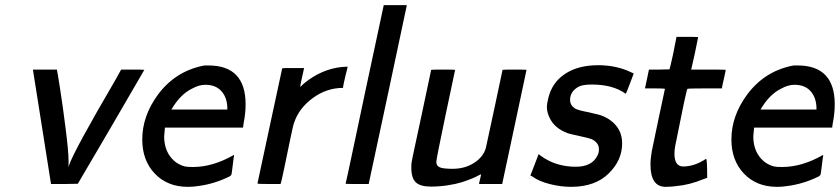

<svg xmlns="http://www.w3.org/2000/svg" viewBox="-20 -714 3259 745"><path d="M177 -6 108 -442V-444H201V-442Q202 -441 213 -370.5Q224 -300 235 -212.5Q246 -125 246 -90V-65L248 -73Q267 -129 429 -406L450 -444H495Q540 -444 540 -443Q539 -442 411 -221L282 -1L230 0H178Z M789 -460Q933 -460 933 -309Q933 -274 925 -234L923 -219H620Q617 -186 617 -185Q617 -139 639.5 -108Q662 -77 698 -68Q707 -66 729 -66Q806 -66 888 -113V-109Q887 -107 883 -72.5Q879 -38 878 -37Q878 -34 870 -29Q811 0 748 8Q730 11 709 11Q630 11 581 -40Q532 -91 532 -173Q532 -264 593 -347Q660 -437 768 -459Q772 -460 779 -460ZM862 -299Q860 -338 838 -361.5Q816 -385 777 -385Q752 -385 727 -371Q680 -349 645 -289H862Z M1306 -454Q1308 -454 1313.5 -454.5Q1319 -455 1321 -455H1329L1326 -442Q1325 -439 1321 -422.5Q1317 -406 1314 -391.5Q1311 -377 1311 -373Q1247 -373 1193 -333Q1139 -293 1121 -237Q1118 -231 1106 -173Q1094 -115 1082.5 -59.5Q1071 -4 1069 -2V0H1024Q979 0 979 -2L1027 -226L1075 -449Q1075 -450 1118 -450H1160L1152 -414Q1151 -409 1149.5 -402.5Q1148 -396 1147.5 -392.5Q1147 -389 1146 -384.5Q1145 -380 1145 -379Q1145 -378 1145 -377Q1147 -379 1150 -381Q1152 -384 1163 -393Q1229 -446 1306 -454Z M1395 -348 1469 -694H1558V-691Q1558 -690 1485 -347.5Q1412 -5 1411 -2V0H1366Q1321 0 1321 -1L1331 -46Q1340 -90 1359 -177.5Q1378 -265 1395 -348Z M1652 10Q1611 10 1593.5 -6.5Q1576 -23 1576 -63Q1576 -77 1577 -83Q1577 -86 1582 -109.5Q1587 -133 1597.5 -182Q1608 -231 1616 -268L1653 -443Q1653 -444 1700 -444Q1746 -444 1746 -443L1710 -273Q1673 -97 1673 -86Q1673 -70 1687 -64.5Q1701 -59 1736 -59Q1784 -59 1819.5 -82Q1855 -105 1865 -139Q1866 -143 1898 -292Q1930 -441 1930 -443Q1930 -444 1977 -444Q2023 -444 2023 -443Q2023 -442 1976.5 -224.5Q1930 -7 1929 -2V0H1839V-2L1847 -38L1838 -34Q1830 -29 1812 -21.5Q1794 -14 1772 -7Q1750 0 1717.5 5Q1685 10 1652 10Z M2107 -331Q2121 -393 2172 -427Q2223 -461 2301 -461Q2361 -461 2412 -441L2439 -429Q2439 -428 2424 -389Q2409 -350 2408 -350Q2359 -386 2276 -386Q2242 -386 2226 -378Q2192 -360 2192 -326Q2192 -306 2211 -293Q2223 -286 2266 -278Q2273 -276 2284 -273.5Q2295 -271 2301.5 -269.5Q2308 -268 2310 -267Q2348 -254 2371 -226Q2394 -198 2394 -157Q2394 -93 2343 -42Q2290 11 2196 11Q2155 11 2112.5 0Q2070 -11 2046 -29L2038 -33Q2040 -39 2054.5 -75.5Q2069 -112 2070 -116L2079 -109Q2137 -67 2214 -67Q2277 -67 2298 -110Q2304 -121 2304 -135Q2304 -160 2276 -174Q2266 -178 2227 -186.5Q2188 -195 2183 -197Q2132 -216 2113 -256Q2102 -278 2102 -299Q2102 -311 2107 -331Z M2563 11Q2504 11 2504 -75Q2504 -98 2509 -127Q2511 -137 2535 -251.5Q2559 -366 2560 -369Q2560 -371 2521 -371H2483V-373L2491 -410L2498 -444H2538L2578 -445L2586 -478Q2594 -512 2599 -541L2605 -571H2647Q2689 -571 2689 -570Q2689 -569 2676 -506L2662 -444H2729Q2796 -444 2796 -443Q2796 -440 2788.5 -407Q2781 -374 2781 -371H2714Q2647 -371 2647 -369Q2642 -360 2600 -148Q2597 -132 2597 -118Q2597 -68 2631 -68Q2675 -68 2720 -98Q2724 -94 2724 -28V-24L2710 -19Q2654 4 2604 8Q2584 11 2563 11Z M3075 -460Q3219 -460 3219 -309Q3219 -274 3211 -234L3209 -219H2906Q2903 -186 2903 -185Q2903 -139 2925.5 -108Q2948 -77 2984 -68Q2993 -66 3015 -66Q3092 -66 3174 -113V-109Q3173 -107 3169 -72.5Q3165 -38 3164 -37Q3164 -34 3156 -29Q3097 0 3034 8Q3016 11 2995 11Q2916 11 2867 -40Q2818 -91 2818 -173Q2818 -264 2879 -347Q2946 -437 3054 -459Q3058 -460 3065 -460ZM3148 -299Q3146 -338 3124 -361.5Q3102 -385 3063 -385Q3038 -385 3013 -371Q2966 -349 2931 -289H3148Z"/></svg>

Font: MathJax_SansSerif
Style: Italic
Weight: 400
Version: Version 1.1